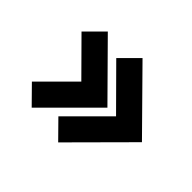

<svg xmlns="http://www.w3.org/2000/svg" viewBox="-112 -684 692 692"><g transform="rotate(45 234.5 -338.0)"><path d="M256 -123 190 -190 337 -337 189 -486 256 -553 469 -337ZM100 -144 34 -211 160 -337 33 -465 100 -532 293 -337Z"/></g></svg>

Font: Kreon Light
Style: Bold
Weight: 700
Version: Version 2.002